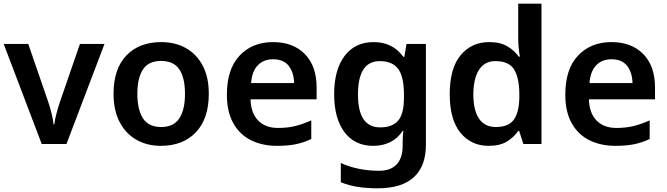

<svg xmlns="http://www.w3.org/2000/svg" viewBox="-20 -780 3614 1040"><path d="M206 0 0 -542H133L241 -229Q251 -200 259.5 -165Q268 -130 270 -106H274Q277 -131 286 -165.5Q295 -200 305 -229L413 -542H546L340 0Z M1111 -272Q1111 -137 1041 -63.5Q971 10 851 10Q777 10 719 -23Q661 -56 628 -119Q595 -182 595 -272Q595 -407 664.5 -479.5Q734 -552 854 -552Q929 -552 987 -519.5Q1045 -487 1078 -424.5Q1111 -362 1111 -272ZM724 -272Q724 -186 754.5 -139Q785 -92 853 -92Q921 -92 951.5 -139Q982 -186 982 -272Q982 -358 951.5 -404Q921 -450 852 -450Q785 -450 754.5 -404Q724 -358 724 -272Z M1459 -552Q1568 -552 1631.5 -487Q1695 -422 1695 -306V-242H1337Q1339 -168 1378 -127.5Q1417 -87 1486 -87Q1538 -87 1580 -97.5Q1622 -108 1666 -128V-27Q1626 -8 1583 1Q1540 10 1480 10Q1401 10 1339.5 -20.5Q1278 -51 1243.5 -113Q1209 -175 1209 -267Q1209 -406 1278 -479Q1347 -552 1459 -552ZM1459 -459Q1408 -459 1376.5 -426.5Q1345 -394 1340 -330H1573Q1572 -386 1544.5 -422.5Q1517 -459 1459 -459Z M2004 -552Q2107 -552 2165 -472H2170L2182 -542H2287V4Q2287 120 2221.5 180Q2156 240 2026 240Q1968 240 1919 232.5Q1870 225 1826 207V103Q1919 145 2034 145Q2096 145 2128.5 110.5Q2161 76 2161 10V-4Q2161 -19 2162 -39Q2163 -59 2165 -71H2161Q2133 -29 2092.5 -9.5Q2052 10 2001 10Q1902 10 1846 -64Q1790 -138 1790 -270Q1790 -402 1846.5 -477Q1903 -552 2004 -552ZM2037 -449Q1919 -449 1919 -268Q1919 -90 2039 -90Q2105 -90 2136.5 -126.5Q2168 -163 2168 -250V-269Q2168 -365 2136.5 -407Q2105 -449 2037 -449Z M2627 10Q2532 10 2474 -61Q2416 -132 2416 -270Q2416 -410 2475 -481Q2534 -552 2630 -552Q2690 -552 2728.5 -529Q2767 -506 2790 -473H2796Q2793 -487 2790 -516Q2787 -545 2787 -570V-760H2913V0H2815L2792 -71H2787Q2764 -37 2726 -13.5Q2688 10 2627 10ZM2665 -92Q2735 -92 2763.5 -132Q2792 -172 2793 -253V-269Q2793 -356 2765.5 -402.5Q2738 -449 2663 -449Q2605 -449 2574.5 -401.5Q2544 -354 2544 -268Q2544 -182 2575 -137Q2606 -92 2665 -92Z M3292 -552Q3401 -552 3464.5 -487Q3528 -422 3528 -306V-242H3170Q3172 -168 3211 -127.5Q3250 -87 3319 -87Q3371 -87 3413 -97.5Q3455 -108 3499 -128V-27Q3459 -8 3416 1Q3373 10 3313 10Q3234 10 3172.5 -20.5Q3111 -51 3076.5 -113Q3042 -175 3042 -267Q3042 -406 3111 -479Q3180 -552 3292 -552ZM3292 -459Q3241 -459 3209.5 -426.5Q3178 -394 3173 -330H3406Q3405 -386 3377.5 -422.5Q3350 -459 3292 -459Z"/></svg>

Font: Noto Sans Gujarati SemiBold
Style: Regular
Weight: 600
Designer: Jelle Bosma - Monotype Design Team, Universal Thirst
Foundry: Monotype Imaging Inc.
Version: Version 2.106; ttfautohint (v1.8.4.7-5d5b)